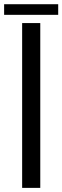

<svg xmlns="http://www.w3.org/2000/svg" viewBox="-48 -912 302 932"><path d="M59.5 0V-800H147.5V0ZM-28 -891.5H234.5V-840H-28Z"/></svg>

Font: Big Shoulders Stencil Text Thin Medium
Style: Regular
Weight: 500
Version: Version 2.001